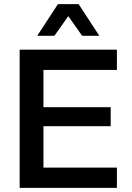

<svg xmlns="http://www.w3.org/2000/svg" viewBox="-20 -908 637 928"><path d="M545 0H75V-668H545V-570H190V-390H515V-298H190V-98H545ZM460 -735H377L310 -830L243 -735H160L260 -888H360Z"/></svg>

Font: Celebes SemiBold
Style: Regular
Weight: 600
Designer: Anugrah Pasau
Foundry: Lafontype
Version: Version 1.000